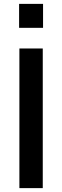

<svg xmlns="http://www.w3.org/2000/svg" viewBox="-20 -970 320 990"><path d="M80 0H200.5V-720H80ZM78.5 -826.5H202V-950H78.5Z"/></svg>

Font: Eudonet
Style: Bold
Weight: 700
Designer: Mikhail Sharanda
Foundry: Mikhail Sharanda
Version: Version 4.503;Glyphs 3.1.2 (3151)